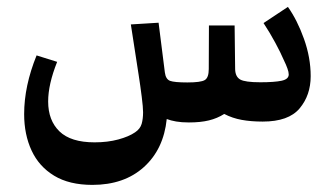

<svg xmlns="http://www.w3.org/2000/svg" viewBox="-20 -346 958 551"><path d="M245.1 184.6Q178.7 184.6 135.3 158.2Q91.8 131.8 70.6 85.9Q49.3 40 49.3 -18.6Q49.3 -99.1 85 -187L144 -168.5Q118.2 -104 118.2 -54.7Q118.2 -0.5 150.6 31Q183.1 62.5 251.5 62.5Q289.1 62.5 319.6 54.2Q350.1 45.9 367.7 33.7Q382.3 23.9 386.5 9.5Q390.6 -4.9 390.6 -23.9Q390.6 -37.6 386.7 -68.6Q382.8 -99.6 377.9 -130.9Q372.6 -167 366.7 -203.4Q360.8 -239.7 355.5 -275.9L435.1 -280.8L453.1 -138.2Q455.6 -118.7 468 -114Q480.5 -109.4 517.6 -109.4Q556.2 -109.4 567.6 -116.2Q579.1 -123 579.1 -147.9L579.6 -272.9H653.3L654.8 -147.5Q655.3 -126 669.2 -117.9Q683.1 -109.9 727.1 -109.9Q767.6 -109.9 788.1 -114.3Q808.6 -118.7 808.6 -132.3Q808.6 -139.2 804.9 -149.4Q801.3 -159.7 794.4 -173.8Q785.2 -195.3 770 -223.4Q754.9 -251.5 736.3 -279.8L806.2 -326.2Q833 -288.6 852.3 -234.6Q871.6 -180.7 871.6 -127.4Q871.6 -72.8 839.8 -34.9Q808.1 2.9 733.9 2.9Q700.2 2.9 673.6 -2Q647 -6.8 623.5 -19Q603.5 -6.3 579.6 -0.5Q555.7 5.4 522 5.4Q501 5.4 485.6 2.7Q470.2 0 458.5 -4.4Q449.7 82 393.1 133.3Q336.4 184.6 245.1 184.6Z"/></svg>

Font: Markazi Text
Style: Bold
Weight: 700
Designer: Borna Izadpanah (Arabic designer), Fiona Ross (Arabic design director) and Florian Runge (Latin designer)
Foundry: Borna Izadpanah and Florian Runge
Version: Version 1.001; ttfautohint (v1.8.3)